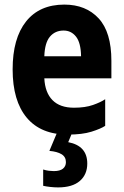

<svg xmlns="http://www.w3.org/2000/svg" viewBox="-20 -576 540 836"><path d="M276 10Q158 10 96.5 -63.5Q35 -137 35 -274Q35 -409 93.5 -482.5Q152 -556 260 -556Q354 -556 409.5 -496Q465 -436 465 -311V-235H173Q176 -173 208.5 -140Q241 -107 302 -107Q351 -107 385 -119Q419 -131 438 -144V-28Q418 -15 378 -2.5Q338 10 276 10ZM333 -331Q332 -390 311 -416.5Q290 -443 257 -443Q220 -443 197.5 -416.5Q175 -390 173 -331ZM233 240Q217 240 199 238Q181 236 168 233V162Q180 166 192.5 167.5Q205 169 214 169Q241 169 254 158.5Q267 148 267 130Q267 107 248 95.5Q229 84 195 81L229 0H295L277 43Q360 59 360 136Q360 184 327.5 212Q295 240 233 240Z"/></svg>

Font: Noto Sans Mono ExtraCondensed
Style: Bold
Weight: 700
Width: 2
Designer: Monotype Design Team
Foundry: Monotype Imaging Inc.
Version: Version 2.014